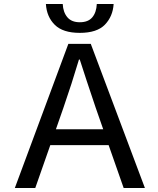

<svg xmlns="http://www.w3.org/2000/svg" viewBox="-20 -938 787 958"><path d="M321 -719H433L703 0H597L522 -214H231L156 0H54ZM209 -918H293Q295 -877 316 -852Q337 -827 378 -827Q420 -827 440.5 -851.5Q461 -876 463 -918H547Q543 -856 503.5 -815Q464 -774 378 -774Q294 -774 253.5 -814Q213 -854 209 -918ZM495 -293 458 -399Q408 -547 378 -641H374Q338 -520 296 -399L259 -293Z"/></svg>

Font: Nebula Sans Medium
Style: Regular
Weight: 500
Designer: Paul D. Hunt for Adobe (as Source Sans)
Foundry: Nebula Entertainment & Broadcasting LLC
Version: Version 1.010